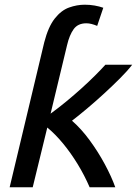

<svg xmlns="http://www.w3.org/2000/svg" viewBox="-20 -796 582 816"><path d="M21 0 168 -616Q185 -682 212.5 -717Q240 -752 273.5 -764Q307 -776 340 -776Q362 -776 382 -772.5Q402 -769 419 -763L393 -686Q381 -691 369.5 -694Q358 -697 347 -697Q311 -697 293 -672Q275 -647 265 -604L195 -313Q228 -337 262 -365Q296 -393 327.5 -421.5Q359 -450 385 -476Q411 -502 428 -521H542Q521 -494 489.5 -462.5Q458 -431 422 -398Q386 -365 351 -335.5Q316 -306 286 -283Q325 -249 361 -200Q397 -151 425.5 -98Q454 -45 470 0H361Q339 -51 310 -98.5Q281 -146 248 -186Q215 -226 181 -254L119 0Z"/></svg>

Font: Ubuntu Sans Medium
Style: Italic
Weight: 500
Italic angle: -13.5°
Designer: Dalton Maag Ltd
Foundry: Dalton Maag Ltd
Version: Version 1.006